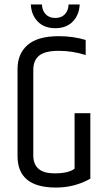

<svg xmlns="http://www.w3.org/2000/svg" viewBox="-20 -840 488 865"><path d="M119 -820H169Q170 -792 186 -775.5Q202 -759 229 -759Q256 -759 272 -775.5Q288 -792 289 -820H339Q337 -773 308 -743Q279 -713 229 -713Q179 -713 150 -743Q121 -773 119 -820ZM59 -529Q59 -598 104.5 -637.5Q150 -677 245 -677Q309 -677 366 -660V-592Q307 -611 245 -611Q183 -611 156.5 -589.5Q130 -568 130 -525V-140Q130 -59 226 -59Q289 -59 316 -80V-330H387V-35Q316 5 232 5Q59 5 59 -137Z"/></svg>

Font: Khand
Style: Regular
Weight: 400
Designer: Devanagari: Sanchit Sawaria, Jyotish Sonowal; Latin: Satya Rajpurohit
Foundry: Indian Type Foundry
Version: Version 1.101;PS 1.0;hotconv 1.0.78;makeotf.lib2.5.61930; tt